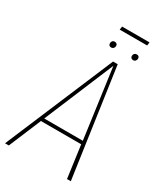

<svg xmlns="http://www.w3.org/2000/svg" viewBox="-222 -960 905 1048"><g transform="rotate(30 230.5 -435.5)"><path d="M398.9 -871.1 396 -850.1H223.1L226.1 -871.1ZM230 -742.2Q222.7 -742.2 218.3 -747.1Q213.9 -752 213.9 -758.8Q213.9 -768.1 219 -773.9Q224.1 -779.8 233.9 -779.8Q241.2 -779.8 246.1 -775.1Q251 -770.5 251 -763.2Q251 -754.4 245.4 -748.3Q239.7 -742.2 230 -742.2ZM352.1 -758.8Q352.1 -768.1 357.7 -773.9Q363.3 -779.8 373 -779.8Q380.4 -779.8 384.8 -775.1Q389.2 -770.5 389.2 -763.2Q389.2 -754.4 383.8 -748.3Q378.4 -742.2 369.1 -742.2Q361.8 -742.2 356.9 -747.1Q352.1 -752 352.1 -758.8ZM381.8 0 354 -203.1H100.1L15.1 0H-8.8L278.8 -681.2H308.1L405.8 0ZM108.9 -224.1H352.1L292 -662.1Z"/></g></svg>

Font: Fira Sans Compressed Thin
Style: Italic
Weight: 100
Width: 3
Italic angle: -8°
Designer: Carrois Corporate & Edenspiekermann AG
Foundry: Carrois Corporate GbR & Edenspiekermann AG
Version: Version 4.203;PS 004.203;hotconv 1.0.88;makeotf.lib2.5.64775